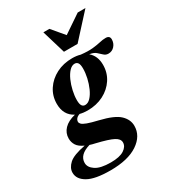

<svg xmlns="http://www.w3.org/2000/svg" viewBox="-298 -788 1055 1172"><g transform="rotate(-30 229.5 -202.5)"><path d="M130.5 265Q22.5 265 -28 236.2Q-78.5 207.5 -78.5 161.5Q-78.5 128 -47.5 99.5Q-16.5 71 68.5 55Q32.5 38.5 19 16.8Q5.5 -5 5.5 -31Q5.5 -69.5 32.5 -97.8Q59.5 -126 111.5 -138.5Q48.5 -171 48.5 -250.5Q48.5 -306 77.8 -350.2Q107 -394.5 156.8 -420Q206.5 -445.5 268.5 -445.5Q300 -445.5 325.5 -438Q376 -432.5 409 -436Q442 -439.5 464.8 -445Q487.5 -450.5 507.5 -450.5Q536.5 -450.5 536.5 -424.5Q536.5 -397.5 519.2 -378Q502 -358.5 476 -358.5Q457 -358.5 444.5 -370.8Q432 -383 416.2 -396.5Q400.5 -410 371.5 -414Q412.5 -379.5 412.5 -316.5Q412.5 -261 383.5 -216.8Q354.5 -172.5 304.8 -147Q255 -121.5 192.5 -121.5Q163 -121.5 138.5 -128Q121.5 -122.5 113.5 -112.5Q105.5 -102.5 105.5 -91.5Q105.5 -82.5 114 -74Q122.5 -65.5 147.2 -56.2Q172 -47 221 -35.5Q319.5 -12 355.8 22.8Q392 57.5 392 101.5Q392 172.5 323.2 218.8Q254.5 265 130.5 265ZM196 -158Q216.5 -158 234.5 -177.2Q252.5 -196.5 266.2 -227.2Q280 -258 287.8 -292.8Q295.5 -327.5 295.5 -358Q295.5 -385.5 287.8 -397.2Q280 -409 265 -409Q245 -409 227 -389.8Q209 -370.5 195.2 -339.8Q181.5 -309 173.8 -274.2Q166 -239.5 166 -209Q166 -181.5 173.8 -169.8Q181.5 -158 196 -158ZM15.5 147Q15.5 178 49.8 201Q84 224 156.5 224Q219 224 250 203.8Q281 183.5 281 154.5Q281 129.5 249.2 112.8Q217.5 96 131.5 75.5Q112 71.5 96 66Q15.5 89.5 15.5 147ZM492.5 -670 341.5 -504.5H245.5L196 -670H238.5L311 -584L438 -670Z"/></g></svg>

Font: Newsreader 16pt
Style: Bold Italic
Weight: 700
Italic angle: -17°
Designer: Hugues Gentile
Foundry: Production Type
Version: Version 1.003; ttfautohint (v1.8.3)